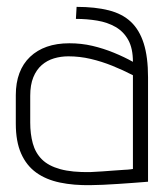

<svg xmlns="http://www.w3.org/2000/svg" viewBox="-20 -529 486 559"><path d="M367 -349Q342 -363 311.5 -375.5Q281 -388 249 -395.5Q217 -403 182 -403Q145 -403 116.5 -393Q88 -383 67.5 -363.5Q47 -344 36.5 -316Q26 -288 26 -252V-169Q26 -117 41.5 -82Q57 -47 85.5 -26.5Q114 -6 154.5 2.5Q195 11 245 10Q259 10 280 9Q301 8 324 6.5Q347 5 367 3.5Q387 2 399.5 1Q412 0 411 0V-304Q411 -363 398.5 -402.5Q386 -442 361 -465.5Q336 -489 296.5 -499Q257 -509 203 -509L201 -474Q233 -474 263 -469Q293 -464 316.5 -450.5Q340 -437 353.5 -412.5Q367 -388 367 -349ZM367 -310V-37Q367 -37 360 -36Q353 -35 340.5 -34.5Q328 -34 312 -32.5Q296 -31 278 -30Q260 -29 243 -28Q190 -27 155.5 -36.5Q121 -46 102 -65Q83 -84 75.5 -111.5Q68 -139 68 -172V-250Q68 -282 77 -304Q86 -326 101.5 -339.5Q117 -353 137 -359Q157 -365 179 -365Q212 -365 244 -357.5Q276 -350 307 -337.5Q338 -325 367 -310Z"/></svg>

Font: Advent Pro Light
Style: Regular
Weight: 300
Version: Version 3.000